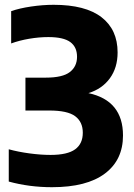

<svg xmlns="http://www.w3.org/2000/svg" viewBox="-20 -770 558 800"><path d="M196.5 10Q102 10 16.5 -13.5V-148Q56.5 -137 103.2 -130.8Q150 -124.5 190.5 -124.5Q261 -124.5 293 -147.8Q325 -171 325 -217Q325 -262 293.2 -285.8Q261.5 -309.5 185.5 -309.5H86V-446.5H170.5Q241 -446.5 271 -469.8Q301 -493 301 -533.5Q301 -574 272.8 -594.8Q244.5 -615.5 181.5 -615.5Q142.5 -615.5 101.5 -608.5Q60.5 -601.5 26.5 -589V-723.5Q60.5 -735.5 109.5 -742.8Q158.5 -750 203.5 -750Q336 -750 403 -698.2Q470 -646.5 470 -551.5Q470 -488 437.8 -443.8Q405.5 -399.5 348.5 -382Q492.5 -351 492.5 -205.5Q492.5 -103.5 417 -46.8Q341.5 10 196.5 10Z"/></svg>

Font: Encode Sans Semi Condensed ExtraBold
Style: Regular
Weight: 800
Width: 4
Designer: Multiple Designers
Foundry: Impallari Type
Version: Version 3.000; ttfautohint (v1.8.3) -l 8 -r 50 -G 200 -x 14 